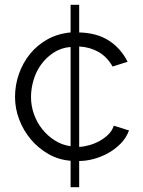

<svg xmlns="http://www.w3.org/2000/svg" viewBox="-20 -665 600 805"><path d="M276 120V9Q225 5 182.5 -19.5Q140 -44 109 -81Q78 -118 60.5 -164Q43 -210 43 -258Q43 -309 59.5 -355.5Q76 -402 106 -439Q136 -476 179 -500Q222 -524 276 -529V-645H312V-529Q387 -527 437 -494.5Q487 -462 515 -406L452 -386Q429 -427 392.5 -447.5Q356 -468 312 -470V-49Q332 -50 355 -56.5Q378 -63 398.5 -74.5Q419 -86 435 -102Q451 -118 457 -138L521 -118Q509 -86 485 -62Q461 -38 431.5 -22Q402 -6 371 2Q340 10 312 10V120ZM110 -258Q110 -221 122.5 -186Q135 -151 157.5 -123Q180 -95 210 -76Q240 -57 276 -52V-468Q237 -465 206 -445Q175 -425 153.5 -396Q132 -367 121 -330.5Q110 -294 110 -258Z"/></svg>

Font: Rising Sun Light
Style: Regular
Weight: 300
Designer: Matt McInerney, Pablo Impallari, Rodrigo Fuenzalida (Raleway font), Stephen Hutchings (Greek), Cristiano Sobral (main ch
Foundry: The Rising Sun Project Authors
Version: Version 4.327; ttfautohint (v1.8.4.7-5d5b-dirty)